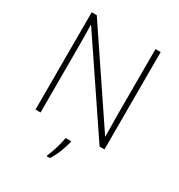

<svg xmlns="http://www.w3.org/2000/svg" viewBox="-213 -856 1138 1220"><g transform="rotate(30 355.5 -246.5)"><path d="M608 0H572L139 -642H137Q138 -601 138.5 -562.5Q139 -524 139 -481V0H102V-714H139L570 -74H572Q572 -108 571 -151Q570 -194 570 -231V-714H608ZM399 68Q390 104 374 145Q358 186 335 221H312V214Q320 198 329.5 170.5Q339 143 347 112.5Q355 82 358 61H399Z"/></g></svg>

Font: Noto Sans ExtraLight
Style: Regular
Weight: 200
Designer: Monotype Design Team
Foundry: Monotype Imaging Inc.
Version: Version 2.007